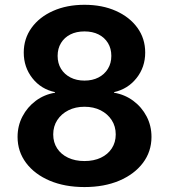

<svg xmlns="http://www.w3.org/2000/svg" viewBox="-20 -758 703 789"><path d="M327.1 10.7Q246.1 10.7 184.1 -15.6Q122.1 -42 87.2 -88.6Q52.2 -135.3 52.2 -195.3Q52.2 -241.2 72.3 -279.5Q92.3 -317.9 127 -343.8Q161.6 -369.6 206.1 -377V-379.4Q148.4 -391.6 113 -436.8Q77.6 -481.9 77.6 -542Q77.6 -599.1 109.6 -643.6Q141.6 -688 198 -713.1Q254.4 -738.3 327.1 -738.3Q400.4 -738.3 456.5 -713.1Q512.7 -688 544.7 -643.8Q576.7 -599.6 576.7 -542Q576.7 -481.9 541 -437Q505.4 -392.1 448.7 -379.4V-377Q492.7 -369.6 527.6 -343.8Q562.5 -317.9 582.5 -279.5Q602.5 -241.2 602.5 -195.3Q602.5 -135.3 567.4 -88.6Q532.2 -42 470.2 -15.6Q408.2 10.7 327.1 10.7ZM327.1 -96.2Q365.7 -96.2 394.5 -109.9Q423.3 -123.5 439.5 -148.4Q455.6 -173.3 455.6 -205.6Q455.6 -238.8 439 -264.4Q422.4 -290 393.6 -304.7Q364.7 -319.3 327.1 -319.3Q290 -319.3 261 -304.7Q231.9 -290 215.3 -264.4Q198.7 -238.8 198.7 -205.6Q198.7 -172.9 214.8 -148.2Q231 -123.5 259.8 -109.9Q288.6 -96.2 327.1 -96.2ZM327.1 -426.8Q359.9 -426.8 384.5 -439.5Q409.2 -452.1 423.3 -475.1Q437.5 -498 437.5 -528.3Q437.5 -558.6 423.6 -581.3Q409.7 -604 385 -616.5Q360.4 -628.9 327.1 -628.9Q293.9 -628.9 269.3 -616.5Q244.6 -604 230.7 -581.3Q216.8 -558.6 216.8 -528.3Q216.8 -498 230.7 -475.3Q244.6 -452.6 269.5 -439.7Q294.4 -426.8 327.1 -426.8Z"/></svg>

Font: Inter Cardless Tabular Bold
Style: Bold
Weight: 700
Designer: Rasmus Andersson
Foundry: rsms
Version: Version 4.000;git-4fc901f